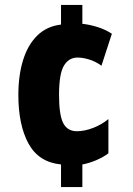

<svg xmlns="http://www.w3.org/2000/svg" viewBox="-20 -744 535 774"><path d="M312 -648Q341 -645 373 -635Q405 -625 431 -608L389 -479Q366 -496 340 -504Q314 -512 293 -512Q257 -512 237.5 -479Q218 -446 218 -361Q218 -280 235 -247.5Q252 -215 290 -215Q320 -215 354.5 -228Q389 -241 417 -264V-126Q396 -110 367.5 -98Q339 -86 312 -81V10H226V-81Q136 -90 95 -165Q54 -240 54 -361Q54 -440 73 -501.5Q92 -563 130 -600.5Q168 -638 226 -645V-724H312Z"/></svg>

Font: Noto Sans Gurmukhi ExtraCondensed Black
Style: Regular
Weight: 900
Width: 2
Designer: Jelle Bosma - Monotype Design Team
Foundry: Monotype Imaging Inc.
Version: Version 2.004; ttfautohint (v1.8.4.7-5d5b)